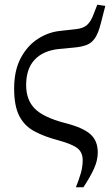

<svg xmlns="http://www.w3.org/2000/svg" viewBox="-20 -590 474 815"><path d="M302 205Q315 173 323 145.5Q331 118 331 90Q331 57 309 39.5Q287 22 229 6Q168 -10 125.5 -33Q83 -56 61.5 -98.5Q40 -141 40 -214Q40 -290 67.5 -342.5Q95 -395 140 -424.5Q185 -454 237 -459L300 -466Q333 -469 349.5 -484Q366 -499 377 -529L393 -570L427 -565L408 -491Q398 -451 384 -429.5Q370 -408 348.5 -399.5Q327 -391 293 -388L230 -382Q163 -375 127 -336.5Q91 -298 91 -229Q91 -166 127.5 -129Q164 -92 255 -68Q331 -49 363 -21Q395 7 395 57Q395 91 379 126Q363 161 334 205Z"/></svg>

Font: Source Serif 4 Subhead
Style: Regular
Weight: 400
Designer: Frank Grießhammer
Foundry: Adobe Systems Incorporated
Version: Version 4.004;hotconv 1.0.117;makeotfexe 2.5.65602